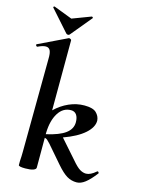

<svg xmlns="http://www.w3.org/2000/svg" viewBox="-145 -942 759 1026"><g transform="rotate(15 234.0 -429.5)"><path d="M476 -77Q480 -77 482.5 -73Q485 -69 483 -67Q453 -28 429 -9.5Q405 9 382 9Q353 9 328.5 -5.5Q304 -20 271 -58L188 -154Q177 -166 171 -171Q165 -176 157 -177V-12Q157 -3 142 2.5Q127 8 98 8Q63 8 61 0V-23Q63 -51 63 -74L67 -589Q68 -621 61 -635.5Q54 -650 37 -650Q19 -650 -7 -637H-9Q-13 -637 -15.5 -642Q-18 -647 -14 -649L144 -725H146Q149 -725 153.5 -722.5Q158 -720 158 -717L157 -329Q191 -362 232.5 -380.5Q274 -399 318 -399Q365 -399 383.5 -381Q402 -363 404 -339Q405 -302 365 -266.5Q325 -231 250 -204L340 -102Q367 -70 384.5 -59.5Q402 -49 419 -49Q443 -49 474 -76ZM157 -205V-197Q229 -213 262.5 -238Q296 -263 296 -300Q296 -326 285.5 -341Q275 -356 255 -356Q211 -356 185 -314.5Q159 -273 157 -205ZM21 -861 20 -863Q20 -865 22.5 -867Q25 -869 27 -868L129 -829L232 -868Q234 -869 237.5 -865.5Q241 -862 239 -861L143 -745Q140 -741 134 -741Q128 -741 124 -745Z"/></g></svg>

Font: Cormorant Upright
Style: Bold
Weight: 700
Designer: Christian Thalmann (Catharsis Fonts)
Foundry: Catharsis Fonts
Version: Version 3.302